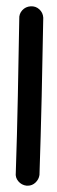

<svg xmlns="http://www.w3.org/2000/svg" viewBox="-20 -588 180 608"><path d="M64 0Q48 -2 38 -14Q28 -26 30 -41Q34 -158 36.5 -284.5Q39 -411 41 -528Q40 -544 50.5 -555.5Q61 -567 77 -568Q93 -569 104.5 -558.5Q116 -548 117 -532Q115 -412 112 -282.5Q109 -153 105 -34Q103 -20 92.5 -10Q82 0 68 0Z"/></svg>

Font: Dongol
Style: Regular
Weight: 400
Designer: Abdo Mohamed and Ibrahim Hamdi
Foundry: Protype Foundry
Version: Version 1.000;hotconv 1.0.109;makeotfexe 2.5.65596